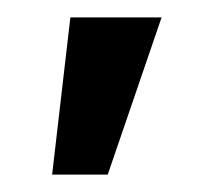

<svg xmlns="http://www.w3.org/2000/svg" viewBox="-20 -113 229 221"><path d="M61 -93 40 88H104L166 -93Z"/></svg>

Font: Modon Arabic
Style: Bold
Weight: 700
Designer: Ahmedzaza
Foundry: Ahmedzaza
Version: Version 2.010